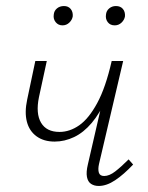

<svg xmlns="http://www.w3.org/2000/svg" viewBox="-20 -612 490 636"><path d="M161 -143Q125 -143 101 -160.5Q77 -178 69 -209Q61 -240 70 -282L97 -410H135L109 -290Q98 -236 116 -205.5Q134 -175 177 -175Q211 -175 242.5 -197Q274 -219 302 -270.5Q330 -322 350 -410H372Q357 -339 334 -288Q311 -237 284 -205Q257 -173 225.5 -158Q194 -143 161 -143ZM307 4Q292 4 281.5 -3Q271 -10 268 -26Q265 -42 271 -67L350 -410H388L308 -69Q304 -51 307.5 -40Q311 -29 325 -29Q342 -29 361.5 -44Q381 -59 406 -84L421 -67Q390 -34 361.5 -15Q333 4 307 4ZM187 -528Q173 -528 164.5 -538.5Q156 -549 158 -563Q159 -576 168.5 -584Q178 -592 192 -592Q206 -592 214 -582.5Q222 -573 221 -558Q219 -546 209.5 -537Q200 -528 187 -528ZM360 -528Q345 -528 337 -538.5Q329 -549 331 -563Q332 -576 341.5 -584Q351 -592 364 -592Q379 -592 387 -582.5Q395 -573 394 -558Q392 -546 382.5 -537Q373 -528 360 -528Z"/></svg>

Font: Ysabeau ExtraLight
Style: Italic
Weight: 250
Italic angle: -12°
Version: Version 2.000;gftools[0.9.27.dev2+g8671c4b]